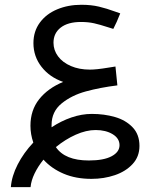

<svg xmlns="http://www.w3.org/2000/svg" viewBox="-20 -554 640 804"><path d="M119.5 43Q107.5 8.5 107.5 -27.5Q107.5 -92.5 144 -138.5Q180.5 -184.5 244.5 -211Q188 -230.5 154 -274Q120 -317.5 120 -373.5Q120 -423 147 -459.5Q174 -496 219.8 -515Q265.5 -534 320.5 -534Q362 -534 394.5 -526.2Q427 -518.5 462 -505.5L483.5 -498Q469 -460.5 454.5 -433L432 -440Q398.5 -451 374 -456.5Q349.5 -462 319 -462Q264.5 -462 234.2 -438.5Q204 -415 204 -375Q204 -344 223 -318.2Q242 -292.5 276.8 -277.5Q311.5 -262.5 356.5 -262.5Q384 -262.5 432 -270.5Q442.5 -272.5 463.5 -275.5L471.5 -196.5Q399 -187.5 339.5 -171.2Q280 -155 238 -120.8Q196 -86.5 196 -31V-21Q236 -47.5 279.2 -62.2Q322.5 -77 364.5 -77Q416.5 -77 461.5 -64Q506.5 -51 535.2 -21Q564 9 564 57Q564 102 535.2 133Q506.5 164 460.8 179.5Q415 195 363 195Q297.5 195 246.8 173.5Q196 152 162 114.5Q139 143 124.8 172.5Q110.5 202 108 229.5H25.5Q29 183.5 54 134.8Q79 86 119.5 43ZM352 118Q414.5 118 447.5 100.2Q480.5 82.5 480.5 54Q480.5 25.5 451.8 8Q423 -9.5 380.5 -9.5Q341 -9.5 297.2 10Q253.5 29.5 214 62Q252 118 352 118Z"/></svg>

Font: JuliaMono Italic
Style: Regular
Weight: 400
Italic angle: -9°
Monospace: yes
Designer: cormullion
Foundry: corm
Version: Version 0.049; ttfautohint (v1.8.4)